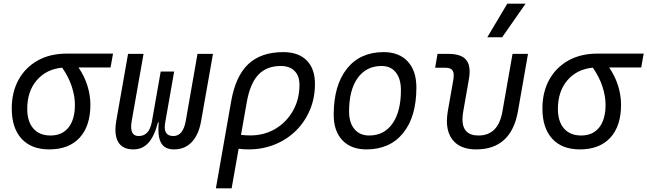

<svg xmlns="http://www.w3.org/2000/svg" viewBox="-20 -815 3574 1060"><path d="M251.5 9.8Q152.8 9.8 98.9 -49.3Q44.9 -108.4 44.9 -215.8Q44.9 -307.1 82.8 -375.2Q120.6 -443.4 188.7 -481.2Q256.8 -519 348.1 -519H604L590.3 -442.4H413.6Q446.8 -393.1 462.9 -340.8Q479 -288.6 479 -236.8Q479 -119.1 419.7 -54.7Q360.4 9.8 251.5 9.8ZM323.2 -441.4Q235.4 -433.1 182.9 -371.8Q130.4 -310.5 130.4 -213.9Q130.4 -144 164.1 -105.5Q197.8 -66.9 258.8 -66.9Q323.2 -66.9 358.4 -111.3Q393.6 -155.8 393.6 -236.8Q393.6 -283.2 376.7 -335.9Q359.9 -388.7 323.2 -441.4Z M940.9 9.8Q889.2 9.8 869.1 -26.4Q854.5 -52.7 854.5 -100.1Q854.5 -118.2 856.4 -139.2H852.1Q832 -62.5 799.3 -26.4Q766.6 9.8 716.3 9.8Q656.7 9.8 632.8 -30.8Q617.2 -57.1 617.2 -98.1Q617.2 -120.1 621.6 -146.5L687 -517.6H772.5L707 -146.5Q704.1 -128.9 704.1 -115.2Q704.1 -64 745.6 -64Q774.4 -64 792.7 -83Q811 -102.1 818.8 -145L867.2 -419.9H941.4L893.1 -144.5Q889.6 -127 889.6 -113.3Q889.6 -93.8 896.5 -83Q907.2 -64 937.5 -64Q990.2 -64 1005.4 -146.5L1070.3 -517.6H1155.8L1090.3 -146.5Q1077.1 -71.3 1038.8 -30.8Q1000.5 9.8 940.9 9.8Z M1544.4 -527.3Q1627.4 -527.3 1673.1 -481.7Q1718.8 -436 1718.8 -351.6Q1718.8 -274.4 1691.2 -208.5Q1663.6 -142.6 1613.8 -93.5Q1564 -44.4 1497.1 -17.3Q1430.2 9.8 1351.6 9.8Q1325.2 9.8 1297.4 6.3L1258.8 224.6H1171.9L1255.9 -253.9Q1280.3 -394.5 1350.6 -460.9Q1420.9 -527.3 1544.4 -527.3ZM1310.5 -70.3Q1334.5 -67.4 1362.3 -67.4Q1439.5 -67.4 1500.7 -104Q1562 -140.6 1597.7 -203.9Q1633.3 -267.1 1633.3 -346.7Q1633.3 -396 1606.2 -423.3Q1579.1 -450.7 1529.8 -450.7Q1451.7 -450.7 1406 -402.1Q1360.4 -353.5 1342.3 -250.5Z M2002.9 9.8Q1918 9.8 1870.1 -40.8Q1822.3 -91.3 1822.3 -181.2Q1822.3 -344.2 1895.3 -435.8Q1968.3 -527.3 2097.7 -527.3Q2183.1 -527.3 2231 -475.8Q2278.8 -424.3 2278.8 -331.5Q2278.8 -170.9 2205.8 -80.6Q2132.8 9.8 2002.9 9.8ZM2018.1 -66.9Q2100.6 -66.9 2147 -133.1Q2193.4 -199.2 2193.4 -317.4Q2193.4 -379.9 2165.3 -415.3Q2137.2 -450.7 2086.4 -450.7Q2002.4 -450.7 1954.8 -384.5Q1907.2 -318.4 1907.2 -200.2Q1907.2 -137.2 1936.8 -102.1Q1966.3 -66.9 2018.1 -66.9Z M2608.9 9.8Q2517.6 9.8 2476.6 -45.9Q2447.3 -85.4 2447.3 -146.5Q2447.3 -171.4 2452.1 -200.2L2482.4 -372.6Q2484.9 -387.2 2484.9 -398.4Q2484.9 -415.5 2479 -425.3Q2468.8 -440.9 2439.9 -440.9H2382.3L2395.5 -517.6H2454.1Q2526.9 -517.6 2554.2 -483.9Q2572.8 -460.9 2572.8 -419.9Q2572.8 -399.9 2568.4 -376L2537.6 -200.2Q2533.2 -176.3 2533.2 -156.7Q2533.2 -66.9 2622.1 -66.9Q2731 -66.9 2753.9 -200.2L2809.6 -517.6H2895L2839.4 -200.2Q2801.8 9.8 2608.9 9.8ZM2670.4 -609.4 2780.8 -794.9H2881.8L2752.4 -609.4Z M3181.2 9.8Q3082.5 9.8 3028.6 -49.3Q2974.6 -108.4 2974.6 -215.8Q2974.6 -307.1 3012.5 -375.2Q3050.3 -443.4 3118.4 -481.2Q3186.5 -519 3277.8 -519H3533.7L3520 -442.4H3343.3Q3376.5 -393.1 3392.6 -340.8Q3408.7 -288.6 3408.7 -236.8Q3408.7 -119.1 3349.4 -54.7Q3290 9.8 3181.2 9.8ZM3252.9 -441.4Q3165 -433.1 3112.5 -371.8Q3060.1 -310.5 3060.1 -213.9Q3060.1 -144 3093.8 -105.5Q3127.4 -66.9 3188.5 -66.9Q3252.9 -66.9 3288.1 -111.3Q3323.2 -155.8 3323.2 -236.8Q3323.2 -283.2 3306.4 -335.9Q3289.6 -388.7 3252.9 -441.4Z"/></svg>

Font: CaskaydiaCove NFP SemiLight
Style: Italic
Weight: 350
Italic angle: -10°
Designer: Aaron Bell
Foundry: Saja Typeworks
Version: Version 2111.001; VTT 6.35;Nerd Fonts 3.1.1